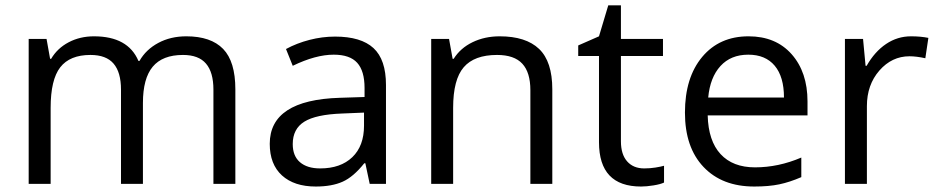

<svg xmlns="http://www.w3.org/2000/svg" viewBox="-20 -679 3462 709"><path d="M768.1 0V-348.1Q768.1 -412.1 740.7 -444.1Q713.4 -476.1 655.8 -476.1Q580.1 -476.1 543.9 -432.6Q507.8 -389.2 507.8 -298.8V0H426.8V-348.1Q426.8 -412.1 399.4 -444.1Q372.1 -476.1 314 -476.1Q237.8 -476.1 202.4 -430.4Q167 -384.8 167 -280.8V0H85.9V-535.2H151.9L165 -461.9H168.9Q191.9 -501 233.6 -522.9Q275.4 -544.9 327.1 -544.9Q452.6 -544.9 491.2 -454.1H495.1Q519 -496.1 564.5 -520.5Q609.9 -544.9 668 -544.9Q758.8 -544.9 804 -498.3Q849.1 -451.7 849.1 -349.1V0Z M1345.2 0 1329.1 -76.2H1325.2Q1285.2 -25.9 1245.4 -8.1Q1205.6 9.8 1146 9.8Q1066.4 9.8 1021.2 -31.2Q976.1 -72.3 976.1 -147.9Q976.1 -310.1 1235.4 -317.9L1326.2 -320.8V-354Q1326.2 -417 1299.1 -447Q1272 -477.1 1212.4 -477.1Q1145.5 -477.1 1061 -436L1036.1 -498Q1075.7 -519.5 1122.8 -531.7Q1169.9 -543.9 1217.3 -543.9Q1313 -543.9 1359.1 -501.5Q1405.3 -459 1405.3 -365.2V0ZM1162.1 -57.1Q1237.8 -57.1 1281 -98.6Q1324.2 -140.1 1324.2 -214.8V-263.2L1243.2 -259.8Q1146.5 -256.3 1103.8 -229.7Q1061 -203.1 1061 -147Q1061 -103 1087.6 -80.1Q1114.3 -57.1 1162.1 -57.1Z M1938.5 0V-346.2Q1938.5 -411.6 1908.7 -443.8Q1878.9 -476.1 1815.4 -476.1Q1731.4 -476.1 1692.4 -430.7Q1653.3 -385.3 1653.3 -280.8V0H1572.3V-535.2H1638.2L1651.4 -461.9H1655.3Q1680.2 -501.5 1725.1 -523.2Q1770 -544.9 1825.2 -544.9Q1921.9 -544.9 1970.7 -498.3Q2019.5 -451.7 2019.5 -349.1V0Z M2358.9 -57.1Q2380.4 -57.1 2400.4 -60.3Q2420.4 -63.5 2432.1 -66.9V-4.9Q2418.9 1.5 2393.3 5.6Q2367.7 9.8 2347.2 9.8Q2191.9 9.8 2191.9 -153.8V-472.2H2115.2V-511.2L2191.9 -544.9L2226.1 -659.2H2272.9V-535.2H2428.2V-472.2H2272.9V-157.2Q2272.9 -108.9 2295.9 -83Q2318.8 -57.1 2358.9 -57.1Z M2765.1 9.8Q2646.5 9.8 2577.9 -62.5Q2509.3 -134.8 2509.3 -263.2Q2509.3 -392.6 2573 -468.8Q2636.7 -544.9 2744.1 -544.9Q2844.7 -544.9 2903.3 -478.8Q2961.9 -412.6 2961.9 -304.2V-252.9H2593.3Q2595.7 -158.7 2640.9 -109.9Q2686 -61 2768.1 -61Q2854.5 -61 2939 -97.2V-24.9Q2896 -6.3 2857.7 1.7Q2819.3 9.8 2765.1 9.8ZM2743.2 -477.1Q2678.7 -477.1 2640.4 -435.1Q2602.1 -393.1 2595.2 -318.8H2875Q2875 -395.5 2840.8 -436.3Q2806.6 -477.1 2743.2 -477.1Z M3344.2 -544.9Q3379.9 -544.9 3408.2 -539.1L3397 -463.9Q3363.8 -471.2 3338.4 -471.2Q3273.4 -471.2 3227.3 -418.5Q3181.2 -365.7 3181.2 -287.1V0H3100.1V-535.2H3167L3176.3 -436H3180.2Q3210 -488.3 3252 -516.6Q3293.9 -544.9 3344.2 -544.9Z"/></svg>

Font: f01972551
Style: Regular
Weight: 400
Foundry: Ascender Corporation
Version: Version 1.10